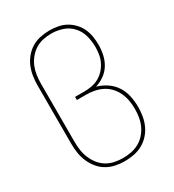

<svg xmlns="http://www.w3.org/2000/svg" viewBox="-182 -845 863 955"><g transform="rotate(-30 250.0 -367.5)"><path d="M252 8Q226 8 199.5 2.5Q173 -3 150 -16.5Q127 -30 110 -51Q93 -72 82.5 -96.5Q72 -121 68 -147Q64 -173 64 -200V-535Q64 -562 68 -588Q72 -614 82 -638.5Q92 -663 109.5 -684Q127 -705 149.5 -718.5Q172 -732 198.5 -737.5Q225 -743 251 -743H252Q276 -743 300 -738.5Q324 -734 345 -722.5Q366 -711 383 -693Q400 -675 410 -653.5Q420 -632 424 -608Q428 -584 428 -559Q428 -559 428 -559Q428 -559 428 -559Q428 -531 422 -503Q416 -475 401.5 -451Q387 -427 363.5 -410Q340 -393 313 -385Q344 -376 370.5 -358Q397 -340 414 -313.5Q431 -287 437.5 -255.5Q444 -224 444 -193Q444 -166 439.5 -140Q435 -114 424 -90Q413 -66 395 -46.5Q377 -27 354 -14.5Q331 -2 304.5 3Q278 8 252 8ZM252 -10Q276 -10 299.5 -14.5Q323 -19 344 -30.5Q365 -42 381 -60Q397 -78 407 -99.5Q417 -121 421 -145Q425 -169 425 -193Q425 -217 421 -240.5Q417 -264 407 -286Q397 -308 380.5 -326Q364 -344 342.5 -355Q321 -366 297.5 -370.5Q274 -375 250 -375H197V-393H250Q272 -393 293.5 -397Q315 -401 334 -411.5Q353 -422 368 -438.5Q383 -455 392.5 -474.5Q402 -494 405.5 -515.5Q409 -537 409 -559Q409 -592 400 -624Q391 -656 369 -680Q347 -704 315.5 -714.5Q284 -725 252 -725Q227 -725 203.5 -720Q180 -715 159.5 -702Q139 -689 123.5 -670Q108 -651 99 -629Q90 -607 86.5 -583Q83 -559 83 -535V-200Q83 -176 86.5 -152Q90 -128 99.5 -105.5Q109 -83 124 -64Q139 -45 159.5 -32.5Q180 -20 204 -15Q228 -10 252 -10Z"/></g></svg>

Font: Iosevka SS04 Thin
Style: Regular
Weight: 100
Monospace: yes
Designer: Belleve Invis
Foundry: Belleve Invis
Version: Version 19.0.0; ttfautohint (v1.8.4)